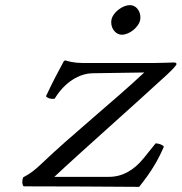

<svg xmlns="http://www.w3.org/2000/svg" viewBox="-20 -725 707 747"><path d="M414.1 -650C407.1 -620 427.2 -590 454.2 -590C485.2 -590 519.4 -621 524.9 -645C531.4 -673 514.8 -705 484.8 -705C457.8 -705 420.5 -678 414.1 -650ZM234.1 -490C231.7 -490 227.3 -486.4 226.7 -484C200.7 -436 186.3 -408.5 158.9 -350.5C166 -342 180.5 -338.4 192.7 -341C231.6 -405.5 288.4 -439.2 340.6 -440L541.3 -443C420.1 -329.5 256.1 -197.8 142.8 -89.2C116.5 -64 97.9 -49.5 70.1 -35C65 -21.8 65.7 -7.5 72 0C233.9 0 360.1 1 521.5 2C572.3 -62 594.5 -102 617.7 -154.5C613.2 -161 601.3 -166 585.7 -167.5L539.4 -110C501.7 -63.2 456.6 -37 404.5 -37H191.5C289.9 -129.6 500.8 -315.5 629.2 -434C653.6 -456.5 665.7 -471 666.7 -475C667.6 -479 663.3 -482 656.3 -482C651.3 -482 612.8 -480 583.8 -480H300.8C268.7 -480 246.9 -486 234.1 -490Z"/></svg>

Font: Linux Libertine Mono O
Style: Mono Oblique
Weight: 400
Italic angle: -13°
Designer: Philipp H. Poll
Foundry: Philipp H. Poll
Version: Version 5.1.7